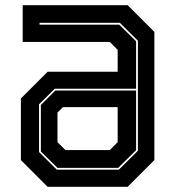

<svg xmlns="http://www.w3.org/2000/svg" viewBox="-20 -720 676 740"><path d="M163.5 0 60.5 -103V-340.5L163.5 -443.5H433.5V-528L403 -558.5H67.5V-700H472L575 -597V-103L472 0ZM201.5 -73 137.5 -136V-315.5L193 -371H504.5V-141L435.5 -73ZM199 -66H438L511.5 -139V-563L442 -632H132.5V-625H439.5L504.5 -561V-378H191L130.5 -318V-134ZM232.5 -141.5H403L433.5 -172V-307H222.5L201.5 -286V-172Z"/></svg>

Font: Tourney Thin ExtraBold
Style: Regular
Weight: 800
Version: Version 1.015